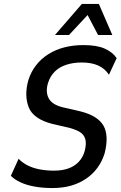

<svg xmlns="http://www.w3.org/2000/svg" viewBox="-20 -942 612 971"><path d="M245 9Q196 9 154.5 1.5Q113 -6 82.5 -20.5Q52 -35 35 -53L74 -139Q92 -120 119 -106Q146 -92 180.5 -85.5Q215 -79 252 -79Q296 -79 327 -90.5Q358 -102 378.5 -124Q399 -146 408 -177Q418 -215 411.5 -238Q405 -261 385 -273.5Q365 -286 333 -295L246 -315Q148 -340 125 -400Q102 -460 123 -535Q136 -578 162 -611.5Q188 -645 224.5 -668Q261 -691 305.5 -702.5Q350 -714 402 -714Q470 -714 510 -696Q550 -678 570 -648L531 -564Q511 -595 477 -610.5Q443 -626 393 -626Q351 -626 315.5 -614.5Q280 -603 257 -580Q234 -557 223 -523Q209 -477 226.5 -444.5Q244 -412 299 -399L386 -379Q474 -357 503 -307Q532 -257 509 -166Q496 -125 472.5 -93Q449 -61 415 -38Q381 -15 339 -3Q297 9 245 9ZM258 -765 394 -922H480L548 -765H476L423 -866L329 -765Z"/></svg>

Font: Nunito Sans 7pt Condensed SemiBold
Style: Italic
Weight: 600
Width: 3
Italic angle: -9°
Designer: Vernon Adams
Foundry: Vernon Adams
Version: Version 3.101;gftools[0.9.27]